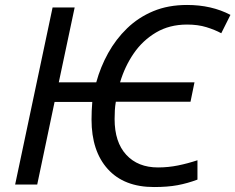

<svg xmlns="http://www.w3.org/2000/svg" viewBox="-20 -744 949 774"><path d="M601 10Q480 10 414.5 -62.5Q349 -135 349 -262Q349 -297 352 -333H200L130 0H41L192 -714H281L217 -412H368Q385 -474 416 -530Q447 -586 492.5 -630Q538 -674 598 -699Q658 -724 734 -724Q833 -724 909 -684L872 -610Q846 -624 812 -634.5Q778 -645 734 -645Q663 -645 609 -613Q555 -581 519 -528.5Q483 -476 464 -412H764L748 -334H447Q444 -317 443 -299.5Q442 -282 442 -264Q442 -171 489 -120Q536 -69 617 -69Q658 -69 697.5 -77Q737 -85 776 -98V-20Q736 -5 696 2.5Q656 10 601 10Z"/></svg>

Font: Manna Sans
Style: Italic
Weight: 400
Italic angle: -12°
Designer: Monotype Design Team
Foundry: Monotype Imaging Inc.
Version: Version 2.001.1; ttfautohint (v1.8.2)